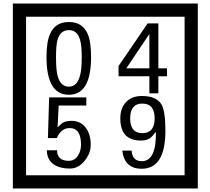

<svg xmlns="http://www.w3.org/2000/svg" viewBox="-20 -980 1195 1090"><path d="M1103 90H53V-960H1103ZM1028 15V-885H128V15ZM497 -656Q497 -442 371 -442Q244 -442 244 -656Q244 -744 265 -789Q294 -855 371 -855Q448 -855 477 -789Q497 -745 497 -656ZM444 -656Q444 -723 435 -752Q420 -809 371 -809Q322 -809 306 -752Q298 -723 298 -656Q298 -587 306 -553Q322 -488 371 -488Q419 -488 435 -554Q444 -587 444 -656ZM928 -547H879V-450H828V-547H653V-605L818 -847H879V-592H928ZM828 -592V-787L697 -592ZM495 -160Q496 -111 460.5 -67Q425 -23 376 -23Q321 -23 286 -46Q246 -74 246 -127H304Q304 -67 370 -67Q404 -67 423 -97Q440 -124 440 -159Q440 -253 375 -253Q328 -253 302 -196H252L259 -427H470V-381H313L307 -257Q320 -269 333 -281Q352 -294 387 -294Q439 -294 469 -252Q495 -215 495 -160ZM919 -238Q919 -22 784 -22Q687 -22 674 -125H727Q731 -65 785 -65Q868 -65 865 -232Q844 -205 834 -197Q814 -182 780 -182Q663 -182 663 -308Q663 -366 695.5 -400.5Q728 -435 786 -435Q870 -435 898 -385Q919 -346 919 -238ZM858 -308Q858 -392 788 -392Q719 -392 719 -308Q719 -224 788 -224Q858 -224 858 -308Z"/></svg>

Font: Unicode BMP Fallback SIL
Style: Regular
Weight: 400
Foundry: NRSI, SIL International
Version: Version 5.1 Based on Unicode 5.1